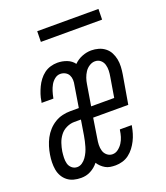

<svg xmlns="http://www.w3.org/2000/svg" viewBox="-131 -786 762 884"><g transform="rotate(-20 250.0 -344.0)"><path d="M115 8Q96 8 79 3.5Q62 -1 48.5 -11.5Q35 -22 26.5 -37Q18 -52 15 -69.5Q12 -87 12.5 -105.5Q13 -124 16 -142Q19 -161 25 -180.5Q31 -200 40.5 -218Q50 -236 64 -251.5Q78 -267 96 -278Q114 -289 133.5 -293.5Q153 -298 172 -298H214L231 -403Q234 -416 233.5 -429Q233 -442 227.5 -452.5Q222 -463 211 -469Q200 -475 187 -475Q172 -475 159.5 -465Q147 -455 139.5 -441.5Q132 -428 127.5 -413.5Q123 -399 120 -384L119 -379H61L63 -387Q65 -403 70.5 -419.5Q76 -436 83.5 -452Q91 -468 102 -482.5Q113 -497 127 -507.5Q141 -518 158 -523Q175 -528 192 -528Q216 -528 238 -519.5Q260 -511 273 -493Q290 -510 312.5 -519Q335 -528 358 -528Q376 -528 393.5 -523Q411 -518 425 -507Q439 -496 447 -480.5Q455 -465 458.5 -447.5Q462 -430 461 -411Q460 -392 457 -374L433 -234H261L246 -138Q243 -122 242.5 -107Q242 -92 246 -78Q250 -64 261.5 -54.5Q273 -45 288 -45Q303 -45 316 -55Q329 -65 337.5 -78.5Q346 -92 350.5 -107Q355 -122 357 -137L358 -141H416L415 -135Q412 -118 407 -101.5Q402 -85 394 -69Q386 -53 375 -38.5Q364 -24 349.5 -13Q335 -2 317.5 3Q300 8 284 8Q270 8 257.5 6Q245 4 234.5 -2Q224 -8 215 -16.5Q206 -25 200 -35Q192 -25 182.5 -17Q173 -9 161.5 -3Q150 3 138.5 5.5Q127 8 115 8ZM383 -286 399 -382Q402 -398 402.5 -413Q403 -428 399 -442Q395 -456 384 -465.5Q373 -475 357 -475Q343 -475 329.5 -466.5Q316 -458 307.5 -445Q299 -432 294 -417.5Q289 -403 287 -389L270 -286ZM115 -45Q128 -45 139.5 -53Q151 -61 159 -72.5Q167 -84 172.5 -96Q178 -108 181.5 -120.5Q185 -133 188 -145.5Q191 -158 193 -171L205 -245H172Q153 -245 134 -236Q115 -227 102.5 -210.5Q90 -194 83.5 -174.5Q77 -155 74 -136Q72 -121 71.5 -106Q71 -91 74.5 -77.5Q78 -64 89 -54.5Q100 -45 115 -45ZM154 -644 155 -696H455L454 -644Z"/></g></svg>

Font: Iosevka Term Curly Lt Obl
Style: Regular
Weight: 300
Italic angle: -9°
Designer: Belleve Invis
Foundry: Belleve Invis
Version: Version 32.3.0